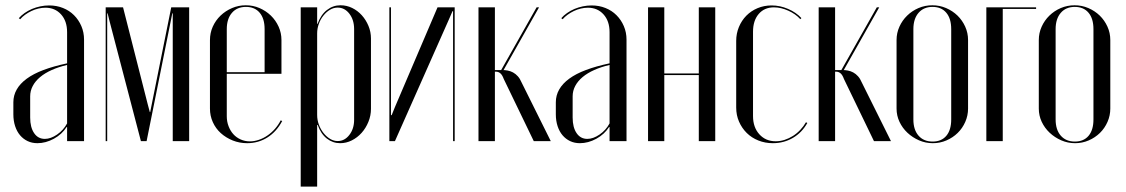

<svg xmlns="http://www.w3.org/2000/svg" viewBox="-20 -522 4165 710"><path d="M29.4 -99.2Q29.4 -75.6 35.9 -55.6Q42.5 -35.6 54.2 -21.8Q66 -7.9 82.2 -0.2Q98.5 7.5 118.2 7.5Q149.1 7.5 179.2 -8.9Q209.2 -25.4 226.1 -52H228.1V-28.2V0H290.8V-375.5Q290.8 -402.4 280.8 -425.6Q270.8 -448.8 253.6 -465.9Q236.5 -483 213 -492.4Q189.5 -501.9 161.8 -501.9Q145.5 -501.9 129.2 -498.5Q112.9 -495.1 98.2 -488.9Q83.6 -482.6 71.1 -473.9Q58.6 -465.1 49.6 -454.8L54.6 -450.8Q62.2 -459.8 72.9 -467.5Q83.5 -475.2 96.2 -481.3Q108.9 -487.4 122.2 -490.4Q135.6 -493.5 147.8 -493.5Q183.5 -493.5 205.8 -468.8Q228.1 -444.1 228.1 -403.2V-287.8Q178.2 -277.2 140.9 -263.2Q103.6 -249.2 78.9 -231Q54.1 -212.8 41.8 -191Q29.4 -169.2 29.4 -143.6ZM145.8 -8.4Q120.6 -8.4 106.1 -29.8Q91.6 -51.2 91.6 -87.2V-165.8Q91.6 -186.1 101.1 -204.1Q110.6 -222.1 128.4 -237Q146.2 -251.9 171.6 -263.2Q197 -274.6 228.1 -281.8V-65.6Q214.6 -40.6 191.1 -24.5Q167.6 -8.4 145.8 -8.4Z M679.5 -495H613.2L541.4 -137.5L535.4 -107.5H534L526 -137.5L435 -495H370.8V0H376.4V-442.6V-472.6H378L385.4 -442.6L501.1 0H522.1L611.1 -442.6L617.1 -472.6H618.8V-442.6V0H679.5Z M756.4 -373.8V-120.5Q756.4 -93.8 767 -70.3Q777.6 -46.8 796.4 -29.8Q815.3 -12.8 840.4 -2.6Q865.6 7.5 893.9 7.5Q935.5 7.5 969.1 -13.8Q1002.6 -35 1023.5 -74.4L1018.1 -77Q1009.2 -59.8 996.7 -45.5Q984.1 -31.2 968.9 -20.9Q953.8 -10.5 937 -4.9Q920.2 0.8 904.2 0.8Q885.8 0.8 869.8 -6.4Q853.8 -13.6 842.8 -25.9Q831.8 -38.1 825.2 -55.3Q818.6 -72.5 818.6 -91.9V-414.2Q818.6 -452.4 837.6 -474.4Q856.6 -496.5 889.4 -496.5Q922.1 -496.5 940.3 -474.9Q958.5 -453.4 958.5 -414.2V-255H814.5V-249H1020.8V-374.1Q1020.8 -400.3 1010.2 -423.6Q999.6 -446.9 981.6 -464.4Q963.6 -481.8 939.7 -492.2Q915.8 -502.5 888.9 -502.5Q862.1 -502.5 838.1 -492.2Q814 -481.9 795.6 -464.3Q777.2 -446.6 766.8 -423.4Q756.4 -400.2 756.4 -373.8Z M1152.8 -464V-495H1092V168H1152.8V-33.6V-59.9H1154.8Q1166.6 -26.8 1188.6 -9.6Q1210.6 7.5 1237.8 7.5Q1260.4 7.5 1280.9 -2.8Q1301.5 -13.1 1317.2 -30.7Q1332.9 -48.2 1342.3 -71.4Q1351.8 -94.6 1351.8 -119.4V-379.8Q1351.8 -404.1 1342.5 -426.4Q1333.2 -448.6 1317.9 -465.6Q1302.6 -482.6 1282.2 -492.6Q1261.9 -502.5 1239.2 -502.5Q1211.4 -502.5 1188.9 -485Q1166.4 -467.5 1154.1 -433.4H1152.8ZM1152.8 -96.9V-398.2Q1152.8 -416.2 1158.9 -433.5Q1165.1 -450.8 1175.9 -464.2Q1186.6 -477.8 1200.1 -485.8Q1213.6 -493.9 1228.5 -493.9Q1254.6 -493.9 1272.1 -471.1Q1289.5 -448.4 1289.5 -414.6V-78.9Q1289.5 -45.8 1271.9 -23.1Q1254.4 -0.4 1228.9 -0.4Q1214.2 -0.4 1200.8 -8.4Q1187.2 -16.5 1176.5 -30Q1165.8 -43.5 1159.2 -60.8Q1152.8 -78.1 1152.8 -96.9Z M1598 -495 1440.2 -125.5 1428.4 -96.2H1425.8V-126.2V-495H1419.8V0H1440.4L1640.5 -451.1L1653.4 -480.8H1655.4V-450.8V0H1661.4V-495Z M1953.9 0H2016.8L1908.6 -217.5Q1902.9 -231.1 1894.8 -240Q1886.8 -248.9 1877.2 -254.1Q1867.8 -259.2 1857.5 -261.1Q1847.2 -263 1837.4 -263H1789.6V-257H1813.8Q1823.4 -257 1830.5 -250.7Q1837.6 -244.4 1842.8 -230ZM1838 -255.6 1973.4 -495H1964.4L1830.4 -257.8ZM1810.1 -495H1749.4V0H1810.1Z M2035.4 -99.2Q2035.4 -75.6 2041.9 -55.6Q2048.5 -35.6 2060.2 -21.8Q2072 -7.9 2088.2 -0.2Q2104.5 7.5 2124.2 7.5Q2155.1 7.5 2185.2 -8.9Q2215.2 -25.4 2232.1 -52H2234.1V-28.2V0H2296.8V-375.5Q2296.8 -402.4 2286.8 -425.6Q2276.8 -448.8 2259.6 -465.9Q2242.5 -483 2219 -492.4Q2195.5 -501.9 2167.8 -501.9Q2151.5 -501.9 2135.2 -498.5Q2118.9 -495.1 2104.2 -488.9Q2089.6 -482.6 2077.1 -473.9Q2064.6 -465.1 2055.6 -454.8L2060.6 -450.8Q2068.2 -459.8 2078.9 -467.5Q2089.5 -475.2 2102.2 -481.3Q2114.9 -487.4 2128.2 -490.4Q2141.6 -493.5 2153.8 -493.5Q2189.5 -493.5 2211.8 -468.8Q2234.1 -444.1 2234.1 -403.2V-287.8Q2184.2 -277.2 2146.9 -263.2Q2109.6 -249.2 2084.9 -231Q2060.1 -212.8 2047.8 -191Q2035.4 -169.2 2035.4 -143.6ZM2151.8 -8.4Q2126.6 -8.4 2112.1 -29.8Q2097.6 -51.2 2097.6 -87.2V-165.8Q2097.6 -186.1 2107.1 -204.1Q2116.6 -222.1 2134.4 -237Q2152.2 -251.9 2177.6 -263.2Q2203 -274.6 2234.1 -281.8V-65.6Q2220.6 -40.6 2197.1 -24.5Q2173.6 -8.4 2151.8 -8.4Z M2376.4 -495V0H2436.5V-244.4H2564.1V0H2624.9V-495H2564.1V-250.4H2436.5V-495Z M2702.4 -370.8V-124.2Q2702.4 -96 2712.9 -72.1Q2723.4 -48.1 2741.4 -30.3Q2759.4 -12.5 2784.3 -2.5Q2809.2 7.5 2837.9 7.5Q2878.6 7.5 2912.1 -12.1Q2945.5 -31.6 2965.4 -67.2L2960.4 -69.9Q2951.5 -54.5 2939.2 -41.6Q2927 -28.6 2912.1 -19.2Q2897.1 -9.8 2881.1 -4.7Q2865.1 0.4 2848.4 0.4Q2811.4 0.4 2788 -25.4Q2764.6 -51.2 2764.6 -92.9V-404.6Q2764.6 -445.9 2785.6 -470.3Q2806.6 -494.8 2841.9 -494.8Q2867.6 -494.8 2895 -482.5Q2922.4 -470.2 2939.5 -451.1L2943.5 -455.1Q2923.9 -476.4 2894.2 -489.1Q2864.5 -501.9 2833.4 -501.9Q2805.5 -501.9 2781.6 -491.9Q2757.6 -481.9 2740 -464.1Q2722.4 -446.2 2712.4 -422.1Q2702.4 -398 2702.4 -370.8Z M3211.9 0H3274.8L3166.6 -217.5Q3160.9 -231.1 3152.8 -240Q3144.8 -248.9 3135.2 -254.1Q3125.8 -259.2 3115.5 -261.1Q3105.2 -263 3095.4 -263H3047.6V-257H3071.8Q3081.4 -257 3088.5 -250.7Q3095.6 -244.4 3100.8 -230ZM3096 -255.6 3231.4 -495H3222.4L3088.4 -257.8ZM3068.1 -495H3007.4V0H3068.1Z M3427.9 -502.5Q3454.4 -502.5 3478.6 -492.2Q3502.7 -481.8 3520.7 -464.4Q3538.6 -446.9 3549.2 -423.6Q3559.8 -400.3 3559.8 -374.1V-120.5Q3559.8 -94.7 3549.5 -71.3Q3539.2 -47.8 3521.5 -30.5Q3503.8 -13.1 3480 -2.8Q3456.2 7.5 3429.5 7.5Q3402.6 7.5 3378.5 -3Q3354.3 -13.6 3335.7 -31Q3317.1 -48.4 3306.2 -71.5Q3295.4 -94.6 3295.4 -120.5V-374.1Q3295.4 -399.9 3305.9 -423.2Q3316.3 -446.5 3334.5 -464.2Q3352.6 -481.9 3376.6 -492.2Q3400.7 -502.5 3427.9 -502.5ZM3428.4 -496.5Q3395.6 -496.5 3376.6 -474.4Q3357.6 -452.4 3357.6 -414.2V-80.4Q3357.6 -42.2 3376.6 -20.4Q3395.7 1.5 3428.8 1.5Q3461.4 1.5 3479.5 -19.9Q3497.5 -41.2 3497.5 -80.4V-414.2Q3497.5 -453.4 3479.3 -474.9Q3461.1 -496.5 3428.4 -496.5Z M3627.4 0H3688.1V-489H3811.4V-495H3627.4Z M3953.9 -502.5Q3980.4 -502.5 4004.6 -492.2Q4028.7 -481.8 4046.7 -464.4Q4064.6 -446.9 4075.2 -423.6Q4085.8 -400.3 4085.8 -374.1V-120.5Q4085.8 -94.7 4075.5 -71.3Q4065.2 -47.8 4047.5 -30.5Q4029.8 -13.1 4006 -2.8Q3982.2 7.5 3955.5 7.5Q3928.6 7.5 3904.5 -3Q3880.3 -13.6 3861.7 -31Q3843.1 -48.4 3832.2 -71.5Q3821.4 -94.6 3821.4 -120.5V-374.1Q3821.4 -399.9 3831.9 -423.2Q3842.3 -446.5 3860.5 -464.2Q3878.6 -481.9 3902.6 -492.2Q3926.7 -502.5 3953.9 -502.5ZM3954.4 -496.5Q3921.6 -496.5 3902.6 -474.4Q3883.6 -452.4 3883.6 -414.2V-80.4Q3883.6 -42.2 3902.6 -20.4Q3921.7 1.5 3954.8 1.5Q3987.4 1.5 4005.5 -19.9Q4023.5 -41.2 4023.5 -80.4V-414.2Q4023.5 -453.4 4005.3 -474.9Q3987.1 -496.5 3954.4 -496.5Z"/></svg>

Font: Moniqa Black
Style: Regular
Weight: 900
Designer: Rajesh Rajput
Foundry: Rajesh Rajput
Version: Version 1.000